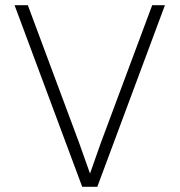

<svg xmlns="http://www.w3.org/2000/svg" viewBox="-20 -718 690 738"><path d="M296 0 36 -698H87L283 -172L326 -51L368 -170L565 -698H614L354 0Z"/></svg>

Font: Azeret Mono Thin Thin
Style: Regular
Weight: 250
Version: Version 1.002